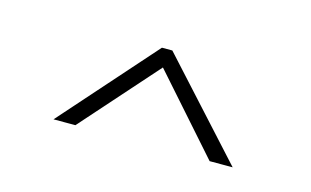

<svg xmlns="http://www.w3.org/2000/svg" viewBox="-38 -672 523 323"><g transform="rotate(15 223.5 -510.0)"><path d="M231 -591.8 379.9 -428.2H339.8L223.1 -560.1L106 -428.2H67.9L212.9 -591.8Z"/></g></svg>

Font: Halibut Cnd Thin
Style: Regular
Weight: 250
Width: 3
Designer: Matteo Maggi
Foundry: Collletttivo
Version: Version 3.080 | FøM Fix